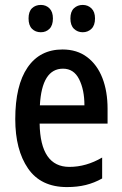

<svg xmlns="http://www.w3.org/2000/svg" viewBox="-20 -750 496 780"><path d="M234 -549Q293 -549 334 -518Q375 -487 396 -433Q417 -379 417 -308V-248H141Q144 -72 262 -72Q330 -72 395 -110V-25Q363 -7 328.5 1.5Q294 10 252 10Q146 10 94 -65.5Q42 -141 42 -266Q42 -403 92 -476Q142 -549 234 -549ZM236 -471Q150 -471 142 -322H323Q323 -385 301.5 -428Q280 -471 236 -471ZM96 -675Q96 -703 110 -716.5Q124 -730 146 -730Q167 -730 181 -716Q195 -702 195 -675Q195 -647 181 -633Q167 -619 146 -619Q124 -619 110 -633Q96 -647 96 -675ZM266 -675Q266 -703 280.5 -716.5Q295 -730 316 -730Q337 -730 351.5 -716Q366 -702 366 -675Q366 -647 351.5 -633Q337 -619 316 -619Q295 -619 280.5 -633Q266 -647 266 -675Z"/></svg>

Font: Avrile Sans Condensed Medium
Style: Regular
Weight: 500
Width: 3
Designer: Monotype Design Team
Foundry: Monotype Imaging Inc.
Version: Version 2.001;September 10, 2019;FontCreator 11.5.0.2425 64-